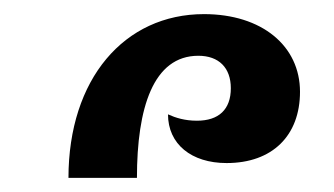

<svg xmlns="http://www.w3.org/2000/svg" viewBox="-20 -848 473 272"><path d="M77 -596H174C174 -695 197 -769 261 -769C290 -769 307 -752 307 -723C307 -693 290 -677 259 -677C242 -677 229 -681 218 -686C218 -644 251 -617 301 -617C366 -617 405 -656 405 -718C405 -783 351 -828 269 -828C156 -828 77 -736 77 -596Z"/></svg>

Font: Noto Serif Armenian SemiCondensed SemiBold
Style: Regular
Weight: 600
Width: 4
Designer: Monotype Design Team
Foundry: Monotype Imaging Inc.
Version: Version 2.008